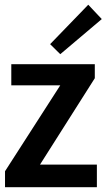

<svg xmlns="http://www.w3.org/2000/svg" viewBox="-20 -784 446 804"><path d="M406.2 -704.1 232.4 -557.1 189.9 -599.1 349.6 -764.2ZM1 0V-66.9L232.4 -426.8H27.3V-515.1H377V-456.5L147.5 -94.7H385.7V0Z"/></svg>

Font: News Cycle
Style: Bold
Weight: 700
Version: Version 0.5.1